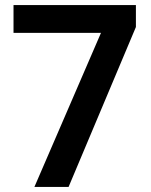

<svg xmlns="http://www.w3.org/2000/svg" viewBox="-20 -733 591 753"><path d="M376 -604H33V-713H513V-627L249 0H115Z"/></svg>

Font: Noto Sans Devanagari UI SemiBold
Style: Regular
Weight: 600
Designer: Jelle Bosma - Monotype Design Team
Foundry: Monotype Imaging Inc.
Version: Version 2.003; ttfautohint (v1.8.4.7-5d5b)